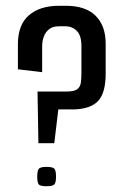

<svg xmlns="http://www.w3.org/2000/svg" viewBox="-20 -643 438 665"><path d="M113 -147 110 -326H211Q237 -326 247.5 -334Q258 -342 260 -356.5Q262 -371 262 -390V-484Q262 -520 246 -536Q230 -552 206 -552H185Q162 -552 149.5 -541.5Q137 -531 131.5 -515.5Q126 -500 126 -484V-393L42 -403V-490Q42 -557 80 -590Q118 -623 185 -623H208Q276 -623 311 -588.5Q346 -554 346 -492V-388Q346 -322 320.5 -294Q295 -266 237 -264H182L168 -147ZM141 2Q120 2 114.5 -4Q109 -10 109 -31Q109 -52 114.5 -58.5Q120 -65 141 -65Q163 -65 168.5 -58.5Q174 -52 174 -31Q174 -11 168.5 -4.5Q163 2 141 2Z"/></svg>

Font: Smooch Sans Thin SemiBold
Style: Regular
Weight: 600
Version: Version 1.010